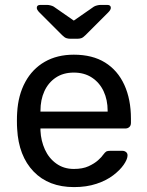

<svg xmlns="http://www.w3.org/2000/svg" viewBox="-20 -753 600 783"><path d="M282 10Q178 10 117 -53.5Q56 -117 50 -227Q49 -240 49 -260.5Q49 -281 50 -294Q54 -365 83 -418.5Q112 -472 162.5 -501Q213 -530 281 -530Q357 -530 408.5 -498Q460 -466 487 -407Q514 -348 514 -269V-252Q514 -241 507.5 -235Q501 -229 491 -229H145Q145 -228 145 -225Q145 -222 145 -220Q147 -179 163 -143.5Q179 -108 209.5 -86Q240 -64 281 -64Q317 -64 341 -75Q365 -86 380 -99.5Q395 -113 400 -121Q409 -133 414 -135.5Q419 -138 430 -138H479Q488 -138 494.5 -132.5Q501 -127 500 -117Q499 -102 484 -80.5Q469 -59 441.5 -38Q414 -17 373.5 -3.5Q333 10 282 10ZM145 -298H419V-301Q419 -346 402.5 -381Q386 -416 355 -436.5Q324 -457 281 -457Q238 -457 207.5 -436.5Q177 -416 161 -381Q145 -346 145 -301ZM266 -595Q258 -595 250.5 -597.5Q243 -600 233 -610L141 -702Q130 -713 130 -721Q130 -733 145 -733H171Q178 -733 186 -731Q194 -729 199 -726L281 -669L363 -726Q368 -729 376 -731Q384 -733 391 -733H417Q432 -733 432 -721Q432 -713 421 -702L329 -610Q319 -600 312 -597.5Q305 -595 296 -595Z"/></svg>

Font: RubikRegular
Style: Regular
Weight: 400
Designer: Hubert and Fischer
Foundry: Hubert and Fischer
Version: Version 2.300;gftools[0.9.30]